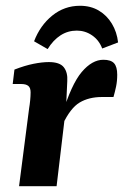

<svg xmlns="http://www.w3.org/2000/svg" viewBox="-20 -645 429 665"><path d="M46 0 81 -271Q83 -282 84.5 -297.5Q86 -313 86 -325Q86 -341 78 -347.5Q70 -354 54 -354H24L30 -404Q66 -418 96 -424Q126 -430 149 -430Q187 -430 201 -412Q215 -394 213 -364L209 -277L176 0ZM195 -247Q227 -353 263 -395.5Q299 -438 338 -438Q364 -438 375 -426Q386 -414 386 -386Q386 -364 382 -345Q378 -326 373 -309H333Q288 -309 256 -290Q224 -271 197 -214ZM145 -475 98 -502Q119 -557 161 -591Q203 -625 257 -625Q294 -625 322 -608.5Q350 -592 367.5 -563Q385 -534 389 -498L334 -477Q323 -506 299 -522.5Q275 -539 246 -539Q215 -539 189.5 -522.5Q164 -506 145 -475Z"/></svg>

Font: Yrsa
Style: Italic
Weight: 400
Italic angle: -7.10001°
Designer: Anna Giedrys (Yrsa+Rasa design), David Brezina (Yrsa art-direction, Rasa art-direction, design)
Foundry: Rosetta Type Foundry
Version: Version 2.004